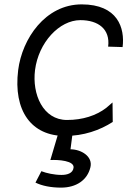

<svg xmlns="http://www.w3.org/2000/svg" viewBox="-20 -610 582 877"><path d="M393 154C405 104 350 72 302 72L311 3H245L210 121C247 119 320 124 316 156C313 181 288 189 261 189C228 189 192 181 169 172L142 224C172 239 213 247 259 247C328 247 379 213 393 154ZM353 -590C187 -590 81 -433 63 -290C40 -104 123 11 277 11C362 11 436 -15 495 -53L494 -142L465 -117C419 -82 358 -62 286 -62C176 -62 126 -180 140 -290C156 -416 251 -518 347 -518C429 -518 484 -477 474 -397L540 -395C551 -482 518 -590 353 -590Z"/></svg>

Font: Charger
Style: It
Weight: 400
Designer: Jasper
Foundry: Cannot Into Space Fonts
Version: Version 0.98